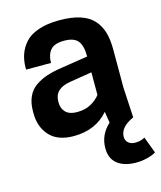

<svg xmlns="http://www.w3.org/2000/svg" viewBox="-113 -626 776 923"><g transform="rotate(-15 275.0 -164.5)"><path d="M238.8 -94.2Q279.8 -94.2 308.8 -110.6Q337.9 -127 354 -148.9V-261.2L243.2 -243.2Q164.1 -230.5 164.1 -167V-159.2Q164.1 -131.8 182.6 -113Q201.2 -94.2 238.8 -94.2ZM423.8 79.1Q423.8 97.2 436.5 108.6Q449.2 120.1 471.2 120.1Q498.5 120.1 519 107.9L549.8 189.9Q533.2 200.2 506.3 207Q479.5 213.9 451.2 213.9Q392.1 213.9 358.2 187.5Q324.2 161.1 324.2 108.9Q324.2 42 376 -4.9L367.2 -61Q303.2 13.2 193.8 13.2Q114.3 13.2 74.2 -30.8Q34.2 -74.7 34.2 -143.1V-152.8Q34.2 -194.3 48.1 -224.9Q62 -255.4 88.6 -273.7Q115.2 -292 146.2 -302.2Q177.2 -312.5 219.2 -318.8L354 -339.8V-341.8Q354 -394 334.5 -418Q314.9 -441.9 266.1 -441.9Q216.8 -441.9 197.5 -418.2Q178.2 -394.5 178.2 -355H54.2V-363.8Q54.2 -399.4 64.5 -429.7Q74.7 -460 97.9 -486.3Q121.1 -512.7 164.8 -527.8Q208.5 -543 269 -543Q329.6 -543 372.1 -529.3Q414.6 -515.6 438.7 -488.5Q462.9 -461.4 473.4 -425.8Q483.9 -390.1 483.9 -341.8V-149.9L492.2 0Q423.8 30.3 423.8 79.1Z"/></g></svg>

Font: Cooper Hewitt
Style: Semibold
Weight: 709
Designer: Village Type and Design LLC
Foundry: Cooper Hewitt Smithsonian Design Museum
Version: 1.000